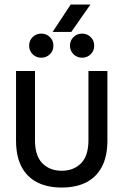

<svg xmlns="http://www.w3.org/2000/svg" viewBox="-20 -829 553 861"><path d="M256.7 12Q192.9 12 146.9 -11.3Q100.9 -34.7 76.4 -81.5Q51.9 -128.3 51.9 -198.5V-510.7H136.9V-200.4Q136.9 -130.1 170.1 -96.7Q203.3 -63.3 256.7 -63.3Q310.2 -63.3 343.4 -96.7Q376.6 -130.1 376.6 -200.4V-510.7H461.6V-198.5Q461.6 -128.3 437.1 -81.5Q412.6 -34.7 366.9 -11.3Q321.2 12 256.7 12ZM348.1 -570.2Q325.5 -570.2 309.7 -585.7Q293.8 -601.1 293.8 -624.2Q293.8 -647.4 309.7 -662.8Q325.5 -678.3 348.1 -678.3Q371 -678.3 386.7 -662.8Q402.4 -647.4 402.4 -624.2Q402.4 -601.1 386.7 -585.7Q371 -570.2 348.1 -570.2ZM165 -570.2Q142.1 -570.2 126.4 -585.7Q110.7 -601.1 110.7 -624.2Q110.7 -647.4 126.4 -662.8Q142.1 -678.3 165 -678.3Q187.6 -678.3 203.6 -662.8Q219.5 -647.4 219.5 -624.2Q219.5 -601.1 203.6 -585.7Q187.6 -570.2 165 -570.2ZM216 -685.9 297 -808.6H385.4L299.8 -685.9Z"/></svg>

Font: TikTok Sans Light
Style: Regular
Weight: 300
Version: Version 4.000